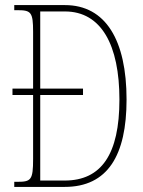

<svg xmlns="http://www.w3.org/2000/svg" viewBox="-20 -734 562 754"><path d="M36 0H234C403 0 477 -124 477 -343C477 -576 395 -714 235 -714H36V-694H49C102 -694 110 -686 110 -609V-386H29V-361H110V-110C110 -27 102 -20 48 -20H36ZM234 -25H138V-361H306V-386H138V-689H235C378 -689 449 -557 449 -343C449 -128 378 -25 234 -25Z"/></svg>

Font: Noto Serif Sinhala ExtraCondensed Thin
Style: Regular
Weight: 100
Width: 2
Designer: Jelle Bosma - Monotype Design Team
Foundry: Monotype Imaging Inc.
Version: Version 2.007